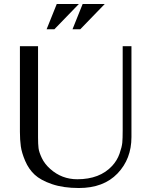

<svg xmlns="http://www.w3.org/2000/svg" viewBox="-20 -932 760 964"><path d="M80 -700H171V-243Q171 -208 173.5 -188Q176 -168 190 -138.5Q204 -109 232 -84Q290 -32 368 -32Q481 -32 543 -99Q568 -126 580 -160Q592 -194 594 -215.5Q596 -237 596 -277V-700H640V-244Q640 -134 570 -61Q500 12 376 12Q298 12 241 -7.5Q184 -27 154 -55Q124 -83 106.5 -124Q89 -165 84.5 -197.5Q80 -230 80 -270ZM214 -785 265 -912H376L253 -785ZM344 -785 395 -912H506L383 -785Z"/></svg>

Font: Tenor Sans
Style: Regular
Weight: 400
Designer: Denis Masharov
Foundry: Denis Masharov
Version: Version 1.1